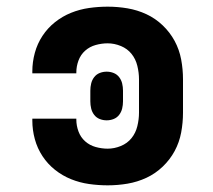

<svg xmlns="http://www.w3.org/2000/svg" viewBox="-20 -548 640 576"><path d="M303 8Q275 8 247 4Q219 0 193 -10.5Q167 -21 145 -38.5Q123 -56 107.5 -79.5Q92 -103 84.5 -130.5Q77 -158 77 -186V-192H209V-189Q209 -171 215.5 -153.5Q222 -136 235.5 -124Q249 -112 267 -107Q285 -102 303 -102Q323 -102 342.5 -110Q362 -118 374.5 -133.5Q387 -149 392 -169.5Q397 -190 397 -210V-310Q397 -330 392 -350.5Q387 -371 374.5 -386.5Q362 -402 342.5 -410Q323 -418 303 -418Q285 -418 267 -413Q249 -408 235.5 -396Q222 -384 215.5 -366.5Q209 -349 209 -331V-328H77V-334Q77 -362 84.5 -389.5Q92 -417 107.5 -440.5Q123 -464 145 -481.5Q167 -499 193 -509.5Q219 -520 247 -524Q275 -528 303 -528Q333 -528 362.5 -523Q392 -518 419 -505.5Q446 -493 468 -472Q490 -451 504 -425Q518 -399 523.5 -369.5Q529 -340 529 -310V-210Q529 -180 523.5 -150.5Q518 -121 504 -95Q490 -69 468 -48Q446 -27 419 -14.5Q392 -2 362.5 3Q333 8 303 8ZM300 -187Q289 -187 279 -191Q269 -195 262.5 -203.5Q256 -212 253.5 -222.5Q251 -233 251 -244V-276Q251 -287 253.5 -297.5Q256 -308 262.5 -316.5Q269 -325 279 -329Q289 -333 300 -333Q311 -333 321 -329Q331 -325 337.5 -316.5Q344 -308 346.5 -297.5Q349 -287 349 -276V-244Q349 -233 346.5 -222.5Q344 -212 337.5 -203.5Q331 -195 321 -191Q311 -187 300 -187Z"/></svg>

Font: Iosevka Extrabold Extended
Style: Regular
Weight: 800
Width: 7
Monospace: yes
Designer: Belleve Invis
Foundry: Belleve Invis
Version: Version 32.5.0; ttfautohint (v1.8.4)